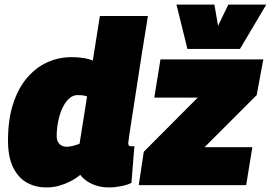

<svg xmlns="http://www.w3.org/2000/svg" viewBox="-20 -810 1185 840"><path d="M456 10Q430 10 406.5 3.5Q383 -3 363.5 -15.5Q344 -28 331 -45Q312 -29 288.5 -17Q265 -5 239 2.5Q213 10 183 10Q134 10 96 -12Q58 -34 36.5 -79.5Q15 -125 15 -195Q15 -286 37 -354.5Q59 -423 97.5 -468.5Q136 -514 186 -537Q236 -560 293 -560Q319 -560 343 -556.5Q367 -553 386 -545L417 -740H627Q627 -740 623.5 -717Q620 -694 613.5 -655.5Q607 -617 599.5 -568.5Q592 -520 584 -468Q576 -416 568.5 -367Q561 -318 554.5 -277.5Q548 -237 544.5 -211.5Q541 -186 541 -183Q541 -177 544 -173.5Q547 -170 555 -170Q557 -170 561 -170Q565 -170 568 -171L555 -10Q538 -1 510 4.5Q482 10 456 10ZM271 -168Q285 -168 300 -172Q315 -176 328 -181L361 -388Q351 -392 340.5 -393Q330 -394 319 -394Q299 -394 282 -378.5Q265 -363 253 -337Q241 -311 234.5 -279Q228 -247 228 -214Q228 -200 233.5 -189.5Q239 -179 249 -173.5Q259 -168 271 -168ZM587 0 609 -146 845 -383H655L682 -550H1132L1103 -394L875 -166H1084L1057 0ZM1145 -790 1030 -596H800L752 -790H918L934 -697L979 -790Z"/></svg>

Font: Georama ExtraCondensed Thin Black
Style: Italic
Weight: 900
Italic angle: -9°
Version: Version 1.001